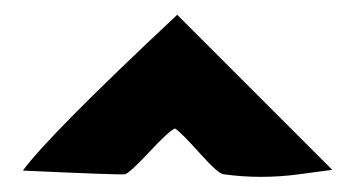

<svg xmlns="http://www.w3.org/2000/svg" viewBox="-20 -709 480 260"><path d="M430 -479 385 -473Q333 -466 283 -473Q276 -473 251 -501Q224 -531 217 -535Q209 -532 182 -503Q155 -474 149 -473Q142 -472 11 -478Q46 -526 220 -689Z"/></svg>

Font: Londrina Solid
Style: Regular
Weight: 400
Designer: Marcelo Magalhaes
Foundry: Marcelo Magalh„es
Version: Version 1.001 2011